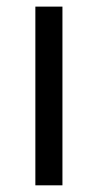

<svg xmlns="http://www.w3.org/2000/svg" viewBox="-20 -555 293 575"><path d="M167 0H85.9V-535.2H167Z"/></svg>

Font: Open Sans Hebrew
Style: Regular
Weight: 400
Foundry: Ascender Corporation, Yanek Iontef
Version: Version 2.001;PS 002.001;hotconv 1.0.70;makeotf.lib2.5.58329